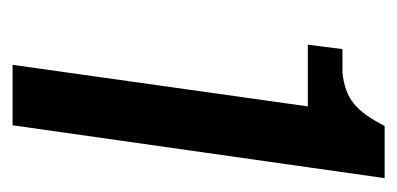

<svg xmlns="http://www.w3.org/2000/svg" viewBox="-183 -448 631 305"><g transform="rotate(90 132.5 -295.5)"><path d="M83 0 149 -469H51L58 -524H95Q126 -527 144.5 -542Q163 -557 180 -591H263L179 0Z"/></g></svg>

Font: Alumni Sans Thin SemiBold
Style: Italic
Weight: 600
Italic angle: -8°
Version: Version 1.016